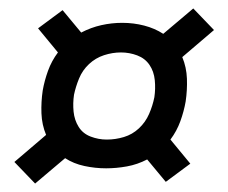

<svg xmlns="http://www.w3.org/2000/svg" viewBox="-20 -567 540 454"><path d="M63 -133 14 -184 89 -248Q79 -272 78 -299Q77 -326 81 -353Q85 -376 93.5 -399.5Q102 -423 117 -443L70 -500L128 -543L172 -490Q195 -502 219.5 -507.5Q244 -513 269 -513Q296 -513 321 -506.5Q346 -500 366 -487L437 -547L486 -496L411 -432Q421 -408 422 -381Q423 -354 419 -327Q415 -304 406.5 -280.5Q398 -257 383 -237L430 -180L372 -137L328 -190Q305 -178 280 -173.5Q255 -169 231 -169Q205 -169 179.5 -174.5Q154 -180 134 -193ZM233 -237Q253 -237 273 -243Q293 -249 308.5 -263.5Q324 -278 332.5 -297.5Q341 -317 345 -337Q348 -357 346 -377.5Q344 -398 333.5 -413.5Q323 -429 304.5 -436Q286 -443 266 -443Q246 -443 226 -436.5Q206 -430 190.5 -415.5Q175 -401 167 -381.5Q159 -362 155 -343Q152 -323 154 -303Q156 -283 166 -267Q176 -251 194.5 -244Q213 -237 232 -237Z"/></svg>

Font: Iosevka Gothic
Style: Italic
Weight: 400
Italic angle: -9°
Monospace: yes
Designer: Belleve Invis
Foundry: Belleve Invis
Version: Version 15.5.1; ttfautohint (v1.8.4)